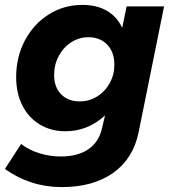

<svg xmlns="http://www.w3.org/2000/svg" viewBox="-35 -564 704 784"><path d="M-15 126 51 24Q84 49 126.5 62Q169 75 213 75Q282 75 325 46Q368 17 381 -38L394 -93Q324 -28 232 -28Q173 -28 127 -56Q81 -84 56 -134Q31 -184 31 -249Q31 -331 66.5 -398.5Q102 -466 164 -505Q226 -544 301 -544Q360 -544 401.5 -520Q443 -496 464 -450L482 -538H635L531 -24Q509 84 427 142Q345 200 217 200Q90 200 -15 126ZM432 -300Q432 -351 403 -381.5Q374 -412 326 -412Q288 -412 256 -391.5Q224 -371 205 -335.5Q186 -300 186 -258Q186 -208 214.5 -179Q243 -150 291 -150Q329 -150 361.5 -170Q394 -190 413 -224.5Q432 -259 432 -300Z"/></svg>

Font: Gontserrat SemiBold
Style: Italic
Weight: 600
Italic angle: -11.3°
Designer: Julieta Ulanovsky
Foundry: Julieta Ulanovsky
Version: Version 6.001